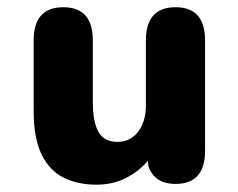

<svg xmlns="http://www.w3.org/2000/svg" viewBox="-20 -501 659 532"><path d="M155.4 -481Q237.2 -481 237.2 -388.8V-218.7Q237.2 -163.5 252.8 -135.7Q268.3 -107.9 304.9 -107.9Q329.8 -107.9 347.4 -120.9Q365.1 -133.8 374.7 -156.4Q384.2 -179 384.2 -206.8V-388.8Q384.2 -481 466.5 -481Q548.2 -481 548.2 -388.8V-83.2Q548.2 8.6 466.5 8.6Q407.2 8.6 390.9 -41.6L389.7 -55.3Q364.8 -26.1 328.7 -7.7Q292.6 10.7 246.8 10.7Q195.9 10.7 156.7 -8.6Q117.4 -27.9 95.3 -72.9Q73.2 -117.9 73.2 -194.6V-388.8Q73.2 -481 155.4 -481Z"/></svg>

Font: Sono ExtraLight
Style: Regular
Weight: 200
Designer: Tyler Finck
Foundry: Tyler Finck
Version: Version 2.112